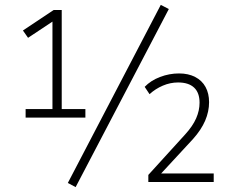

<svg xmlns="http://www.w3.org/2000/svg" viewBox="-20 -746 953 787"><path d="M85 -264V-299H195V-672L214 -670L95 -591L74 -621L200 -705H233V-299H330V-264ZM290 21 258 4 639 -726 672 -709ZM588 0V-29L739 -195Q770 -229 784 -261Q798 -293 798 -325Q798 -366 775.5 -387Q753 -408 710 -408Q678 -408 647.5 -395Q617 -382 593 -360L573 -390Q598 -416 636 -430.5Q674 -445 714 -445Q752 -445 780 -430.5Q808 -416 822.5 -389.5Q837 -363 837 -327Q837 -289 821 -251.5Q805 -214 771 -176L635 -29V-35H856V0Z"/></svg>

Font: Nunito Sans 10pt SemiCondensed ExtraLight
Style: Regular
Weight: 250
Width: 4
Designer: Vernon Adams
Foundry: Vernon Adams
Version: Version 3.101;gftools[0.9.27]